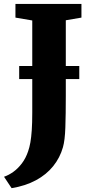

<svg xmlns="http://www.w3.org/2000/svg" viewBox="-42 -763 478 976"><path d="M-21.5 135.5Q2 127.5 25.5 110.8Q49 94 69 67.8Q89 41.5 101 6Q108 -14 112.5 -39.5Q117 -65 119.5 -101.8Q122 -138.5 122 -191V-659L36.5 -673.5V-743H372V-673.5L292.5 -660V-275Q292.5 -180.5 290.2 -115Q288 -49.5 278 -14.5Q263 38.5 228.5 81.5Q194 124.5 140.8 153.2Q87.5 182 17 193.5ZM361 -427.5V-361H55.5V-427.5Z"/></svg>

Font: Merriweather Light 18pt Black
Style: Regular
Weight: 900
Version: Version 2.100